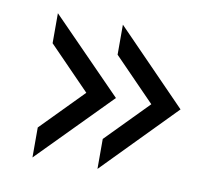

<svg xmlns="http://www.w3.org/2000/svg" viewBox="-52 -504 525 480"><g transform="rotate(10 211.0 -264.0)"><path d="M58.6 -157.2 163.1 -263.7 58.6 -371.1V-447.3L238.3 -263.7L58.6 -81.1ZM223.6 -157.2 328.1 -263.7 223.6 -371.1V-447.3L402.3 -263.7L223.6 -81.1Z"/></g></svg>

Font: Altinn-DIN Condensed
Style: Regular
Weight: 400
Width: 3
Designer: Charles Nix
Foundry: Altinn
Version: Version 2.00